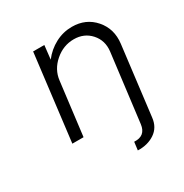

<svg xmlns="http://www.w3.org/2000/svg" viewBox="-163 -640 927 965"><g transform="rotate(-30 300.5 -158.0)"><path d="M385 -510Q466 -510 516 -452.5Q566 -395 556 -313L507 87Q501 141 460 168.5Q419 196 362 194L368 147Q433 151 441 87L490 -307Q497 -367 459.5 -409Q422 -451 362 -451Q301 -451 252.5 -409Q204 -367 197 -307L159 0H94L155 -500H220L211 -420Q243 -462 288.5 -486Q334 -510 385 -510Z"/></g></svg>

Font: Orkney Light
Style: LightItalic
Weight: 300
Designer: Samuel Oakes and Alfredo Marco Pradil
Foundry: Alfredo Marco Pradil
Version: 1.0; ttfautohint (v1.5)